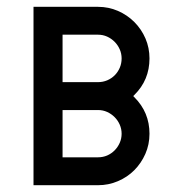

<svg xmlns="http://www.w3.org/2000/svg" viewBox="-20 -543 518 565"><path d="M268.6 2H164.1H78.6V-522.9H268.6Q299.3 -522.9 326.9 -511Q354.5 -499 375.2 -478.3Q396 -457.5 408 -429.9Q419.9 -402.3 419.9 -371.1Q419.9 -307.6 375.5 -263.7L372.1 -260.3L375.5 -256.8Q419.9 -212.4 419.9 -149.4Q419.9 -117.7 407.7 -90.1Q395.5 -62.5 375 -42Q354.5 -21.5 326.9 -9.8Q299.3 2 268.6 2ZM268.6 -440.9H164.1V-301.3H268.6Q282.7 -301.3 295.4 -306.6Q308.1 -312 317.6 -321.5Q327.1 -331.1 332.5 -343.8Q337.9 -356.4 337.9 -371.1Q337.9 -385.3 332.3 -397.9Q326.7 -410.6 317.1 -420.2Q307.6 -429.7 295.2 -435.3Q282.7 -440.9 268.6 -440.9ZM268.6 -219.2H164.1V-80.1H268.6Q282.7 -80.1 295.2 -85.4Q307.6 -90.8 317.1 -100.3Q326.7 -109.9 332.3 -122.6Q337.9 -135.3 337.9 -149.4Q337.9 -163.6 332.3 -176.3Q326.7 -189 317.1 -198.5Q307.6 -208 295.2 -213.6Q282.7 -219.2 268.6 -219.2Z"/></svg>

Font: Proletarsk
Style: Regular
Weight: 400
Designer: Peter Wiegel, original typeface by Carl Albert Fahrenwaldt 1901
Foundry: Peter Wiegel
Version: Version 1.000 2010 initial release